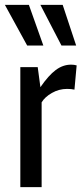

<svg xmlns="http://www.w3.org/2000/svg" viewBox="-26 -764 341 784"><path d="M57 -490H128L139 -408Q172 -456 201.5 -478Q231 -500 264 -500Q277 -500 287 -497L278 -398Q265 -401 248 -401Q215 -401 186 -384.5Q157 -368 144 -346V0H57ZM85 -578 -6 -744H92L151 -578ZM225 -578 139 -744H230L285 -578Z"/></svg>

Font: Cabin Condensed
Style: Regular
Weight: 400
Width: 3
Version: Version 2.001